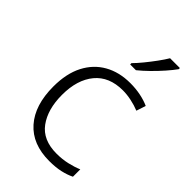

<svg xmlns="http://www.w3.org/2000/svg" viewBox="-233 -849 942 942"><g transform="rotate(45 238.0 -378.0)"><path d="M301 10Q184 10 120.5 -62Q57 -134 57 -263Q57 -353 89 -415Q121 -477 178.5 -509.5Q236 -542 313 -542Q351 -542 385 -535Q419 -528 445 -516L429 -467Q402 -478 371 -484.5Q340 -491 312 -491Q217 -491 166.5 -430Q116 -369 116 -264Q116 -164 161 -102.5Q206 -41 301 -41Q340 -41 375 -49Q410 -57 438 -69V-18Q412 -5 378.5 2.5Q345 10 301 10ZM432 -758Q417 -737 392.5 -709Q368 -681 340 -653.5Q312 -626 287 -606H247V-615Q266 -634 288 -661Q310 -688 330.5 -716Q351 -744 364 -766H432Z"/></g></svg>

Font: Noto Sans Gurmukhi UI Light
Style: Regular
Weight: 300
Designer: Jelle Bosma - Monotype Design Team
Foundry: Monotype Imaging Inc.
Version: Version 2.004; ttfautohint (v1.8.4.7-5d5b)